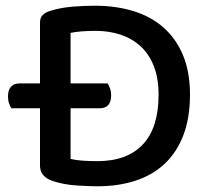

<svg xmlns="http://www.w3.org/2000/svg" viewBox="-20 -640 733 672"><path d="M645 -309Q645 -228 622 -167.5Q599 -107 556.5 -67Q514 -27 454 -7.5Q394 12 321 12Q289 12 246 9Q203 6 166 -6Q120 -21 120 -60V-261H20Q15 -268 11.5 -278.5Q8 -289 8 -303Q8 -325 18.5 -336.5Q29 -348 47 -348H120V-561Q120 -578 129.5 -587.5Q139 -597 156 -602Q191 -613 232 -616.5Q273 -620 312 -620Q386 -620 447.5 -601Q509 -582 553 -543Q597 -504 621 -445.5Q645 -387 645 -309ZM535 -308Q535 -367 518 -409.5Q501 -452 471 -479Q441 -506 401 -519Q361 -532 315 -532Q262 -532 227 -525V-348H357Q361 -341 365 -330.5Q369 -320 369 -307Q369 -261 329 -261H227V-84Q247 -79 271.5 -77.5Q296 -76 321 -76Q425 -76 480 -134.5Q535 -193 535 -308Z"/></svg>

Font: Baloo Chettan 2 Medium
Style: Regular
Weight: 500
Designer: Maithili Shingre, Unnati Kotecha and Ek Type
Foundry: Ek Type
Version: Version 1.640;hotconv 1.0.111;makeotfexe 2.5.65597; ttfautoh